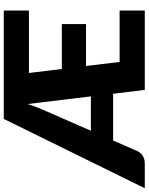

<svg xmlns="http://www.w3.org/2000/svg" viewBox="74 -860 768 992"><g transform="rotate(-90 458.0 -364.0)"><path d="M577 -598.5 597.5 -428.5H829.5V-303.5H613L634 -130H899.5V0H489.5L469.5 -163.5H228L172.5 -36.5Q164.5 -20.5 148.2 -10.2Q132 0 109.5 0H-18.5L339.5 -728.5H899.5V-598.5ZM456 -278.5 416.5 -605Q407 -575 396.8 -549.8Q386.5 -524.5 376.5 -502.5L278.5 -278.5Z"/></g></svg>

Font: Lato
Style: Regular
Weight: 900
Designer: Lukasz Dziedzic with Adam Twardoch and Botio Nikoltchev
Foundry: tyPoland Lukasz Dziedzic
Version: Version 2.010; 2014-09-01; http://www.latofonts.com/; ttfaut